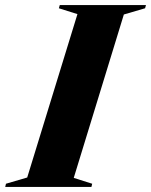

<svg xmlns="http://www.w3.org/2000/svg" viewBox="-70 -735 594 755"><path d="M234.5 -679.5 161.5 -702.5 165 -715H504L500.5 -702.5L417 -678L220 -35.5L292.5 -12.5L289.5 0H-49.5L-46.5 -12.5L37 -37Z"/></svg>

Font: Newsreader 72pt
Style: Bold Italic
Weight: 700
Italic angle: -17°
Designer: Hugues Gentile
Foundry: Production Type
Version: Version 1.003; ttfautohint (v1.8.3)